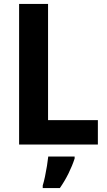

<svg xmlns="http://www.w3.org/2000/svg" viewBox="-20 -734 543 975"><path d="M77 0V-714H224V-124H477V0ZM359 71Q347 108 328 146.5Q309 185 284 221H197V208Q203 189 208.5 162.5Q214 136 218.5 108.5Q223 81 225 61H359Z"/></svg>

Font: Noto Sans Lao UI SemCond
Style: Bold
Weight: 700
Width: 4
Designer: Monotype Design Team
Foundry: Monotype Imaging Inc.
Version: Version 2.000; ttfautohint (v1.8.4.7-5d5b)